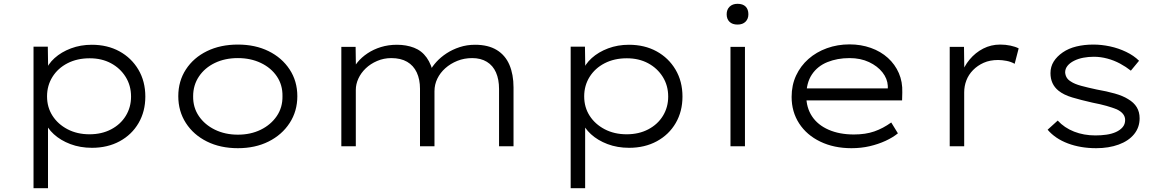

<svg xmlns="http://www.w3.org/2000/svg" viewBox="-20 -768 6092 1008"><path d="M156 220V-523H231L233 -394L218 -392Q231 -431 266.5 -463Q302 -495 352.5 -514Q403 -533 462 -533Q544 -533 607 -498.5Q670 -464 706.5 -402.5Q743 -341 743 -261Q743 -183 707.5 -122Q672 -61 608.5 -26.5Q545 8 463 8Q401 8 349.5 -11.5Q298 -31 262.5 -63.5Q227 -96 213 -135L232 -136V220ZM450 -63Q514 -63 563.5 -89Q613 -115 640.5 -160Q668 -205 668 -261Q668 -319 639.5 -364.5Q611 -410 562.5 -436Q514 -462 451 -462Q385 -462 334.5 -436Q284 -410 255.5 -364.5Q227 -319 227 -262Q227 -205 255.5 -160.5Q284 -116 334.5 -89.5Q385 -63 450 -63Z M1229 10Q1137 10 1066.5 -25Q996 -60 956 -122Q916 -184 916 -263Q916 -342 956 -403.5Q996 -465 1066.5 -499.5Q1137 -534 1229 -534Q1320 -534 1390 -499.5Q1460 -465 1500.5 -403.5Q1541 -342 1541 -263Q1541 -184 1500.5 -122Q1460 -60 1390 -25Q1320 10 1229 10ZM1229 -61Q1296 -61 1349 -87Q1402 -113 1433 -158.5Q1464 -204 1463 -263Q1464 -322 1433.5 -367Q1403 -412 1349.5 -437.5Q1296 -463 1229 -463Q1161 -463 1108 -437.5Q1055 -412 1024.5 -366.5Q994 -321 994 -263Q993 -204 1024 -158.5Q1055 -113 1108.5 -87Q1162 -61 1229 -61Z M1772 0V-522H1847L1849 -383L1827 -386Q1835 -414 1856.5 -440.5Q1878 -467 1909.5 -488Q1941 -509 1980 -521Q2019 -533 2064 -533Q2113 -533 2153.5 -517.5Q2194 -502 2220 -465.5Q2246 -429 2258 -370L2234 -382L2238 -397Q2250 -420 2272 -444Q2294 -468 2324.5 -488Q2355 -508 2393 -520.5Q2431 -533 2474 -533Q2543 -533 2588 -505.5Q2633 -478 2654.5 -427.5Q2676 -377 2676 -309V0H2600V-301Q2600 -351 2584 -387.5Q2568 -424 2536 -443.5Q2504 -463 2459 -463Q2417 -463 2381 -448.5Q2345 -434 2318 -410Q2291 -386 2276 -355Q2261 -324 2261 -289V0H2185V-302Q2185 -351 2168 -387.5Q2151 -424 2117.5 -443.5Q2084 -463 2034 -463Q1995 -463 1960 -448Q1925 -433 1900 -409Q1875 -385 1861.5 -355.5Q1848 -326 1848 -296V0Z M2976 220V-523H3051L3053 -394L3038 -392Q3051 -431 3086.5 -463Q3122 -495 3172.5 -514Q3223 -533 3282 -533Q3364 -533 3427 -498.5Q3490 -464 3526.5 -402.5Q3563 -341 3563 -261Q3563 -183 3527.5 -122Q3492 -61 3428.5 -26.5Q3365 8 3283 8Q3221 8 3169.5 -11.5Q3118 -31 3082.5 -63.5Q3047 -96 3033 -135L3052 -136V220ZM3270 -63Q3334 -63 3383.5 -89Q3433 -115 3460.5 -160Q3488 -205 3488 -261Q3488 -319 3459.5 -364.5Q3431 -410 3382.5 -436Q3334 -462 3271 -462Q3205 -462 3154.5 -436Q3104 -410 3075.5 -364.5Q3047 -319 3047 -262Q3047 -205 3075.5 -160.5Q3104 -116 3154.5 -89.5Q3205 -63 3270 -63Z M3815 0V-522H3891V0ZM3852 -639Q3825 -639 3810 -653.5Q3795 -668 3795 -693Q3795 -718 3810.5 -733Q3826 -748 3852 -748Q3880 -748 3894.5 -733.5Q3909 -719 3909 -693Q3909 -669 3894 -654Q3879 -639 3852 -639Z M4450 10Q4358 10 4286.5 -24.5Q4215 -59 4175.5 -120Q4136 -181 4136 -259Q4136 -321 4159.5 -371.5Q4183 -422 4224.5 -458.5Q4266 -495 4321.5 -515Q4377 -535 4440 -535Q4500 -535 4552 -516.5Q4604 -498 4641.5 -464Q4679 -430 4699 -384Q4719 -338 4717 -282L4716 -241H4199L4188 -304H4659L4641 -293V-317Q4639 -355 4613 -388Q4587 -421 4542.5 -442Q4498 -463 4440 -463Q4376 -463 4324 -442Q4272 -421 4242.5 -377Q4213 -333 4213 -264Q4213 -203 4243 -157.5Q4273 -112 4330 -87Q4387 -62 4463 -62Q4524 -62 4570 -78Q4616 -94 4659 -125L4694 -68Q4667 -46 4629 -28.5Q4591 -11 4546 -0.5Q4501 10 4450 10Z M4966 0V-522H5041L5043 -368L5026 -374Q5040 -419 5070.5 -455.5Q5101 -492 5142 -513Q5183 -534 5231 -534Q5259 -534 5285 -528.5Q5311 -523 5328 -514L5307 -433Q5288 -444 5264 -448.5Q5240 -453 5220 -453Q5177 -453 5144.5 -438.5Q5112 -424 5088.5 -400Q5065 -376 5053.5 -346Q5042 -316 5042 -283V0Z M5735 10Q5653 10 5586.5 -15Q5520 -40 5480 -87L5533 -135Q5568 -97 5619 -77Q5670 -57 5731 -57Q5761 -57 5789 -61Q5817 -65 5839 -75Q5861 -85 5874 -100.5Q5887 -116 5887 -138Q5887 -173 5843 -194Q5821 -203 5789.5 -212Q5758 -221 5716 -229Q5654 -243 5609 -256.5Q5564 -270 5537 -292Q5516 -309 5505.5 -332Q5495 -355 5495 -384Q5495 -418 5512 -445Q5529 -472 5559.5 -493Q5590 -514 5631 -524Q5672 -534 5720 -534Q5763 -534 5807.5 -524.5Q5852 -515 5892.5 -495.5Q5933 -476 5960 -449L5917 -397Q5892 -417 5860.5 -434Q5829 -451 5793.5 -460.5Q5758 -470 5723 -470Q5694 -470 5667.5 -465Q5641 -460 5619 -449Q5597 -438 5584.5 -422.5Q5572 -407 5572 -388Q5573 -373 5580 -361Q5587 -349 5602 -340Q5621 -327 5656 -317.5Q5691 -308 5738 -298Q5790 -289 5832.5 -277Q5875 -265 5902 -248Q5933 -230 5948 -205Q5963 -180 5963 -147Q5963 -99 5934 -63.5Q5905 -28 5853 -9Q5801 10 5735 10Z"/></svg>

Font: Lexend Giga Light
Style: Regular
Weight: 300
Version: Version 1.007